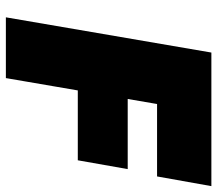

<svg xmlns="http://www.w3.org/2000/svg" viewBox="-63 -677 740 654"><g transform="rotate(90 307.0 -350.0)"><path d="M274 -515H581L614 -700H307ZM228 -245H526L556 -415H258ZM159 -700 39 0H246L366 -700Z"/></g></svg>

Font: Jost Black
Style: Italic
Weight: 900
Italic angle: -5°
Version: Version 3.710